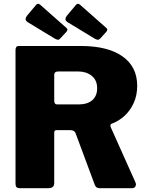

<svg xmlns="http://www.w3.org/2000/svg" viewBox="-20 -982 771 1002"><path d="M687 -30Q692 -18 686.5 -9Q681 0 670 0H499Q480 0 474 -19L374 -288Q368 -303 344 -303H275Q268 -303 265.5 -299Q263 -295 263 -292V-27Q263 0 233 0H84Q71 0 66 -5.5Q61 -11 61 -23V-721Q61 -742 78 -742H402Q542 -742 619 -688Q696 -634 696 -534Q696 -485 678 -445Q660 -405 630 -377.5Q600 -350 562 -336Q553 -332 558 -318L687 -30ZM389 -437Q437 -437 462 -459.5Q487 -482 487 -521Q487 -564 458.5 -586.5Q430 -609 389 -609H284Q263 -609 263 -591V-457Q263 -437 278 -437H389ZM168 -956Q178 -968 190 -957L327 -836Q338 -827 324 -813L294 -781Q288 -774 282 -774.5Q276 -775 265 -781L125 -866Q113 -874 113.5 -882.5Q114 -891 121 -900ZM376 -956Q386 -968 398 -957L535 -836Q546 -827 532 -813L503 -781Q496 -774 490 -774.5Q484 -775 473 -781L333 -866Q321 -874 321.5 -882.5Q322 -891 329 -900Z"/></svg>

Font: Libre Franklin ExtraBold
Style: Regular
Weight: 800
Designer: Pablo Impallari, Rodrigo Fuenzalida, Nhung Nguyen
Foundry: Impallari Type
Version: Version 3.000